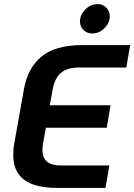

<svg xmlns="http://www.w3.org/2000/svg" viewBox="-20 -921 658 941"><path d="M45 -161Q45 -193 50 -218L97 -482Q115 -587 183 -643.5Q251 -700 384 -700H618L599 -590H365Q312 -590 280.5 -565.5Q249 -541 238 -482L224 -405H522L503 -295H205L191 -218Q188 -200 188 -186Q188 -147 210.5 -128.5Q233 -110 280 -110H516L497 0H261Q151 0 98 -40Q45 -80 45 -161ZM372 -816Q372 -849 398.5 -875Q425 -901 458 -901Q484 -901 501 -883.5Q518 -866 518 -841Q518 -809 492 -783Q466 -757 432 -757Q406 -757 389 -774Q372 -791 372 -816Z"/></svg>

Font: KoHo
Style: Bold Italic
Weight: 700
Italic angle: -10°
Version: Version 1.000; ttfautohint (v1.6)